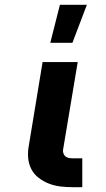

<svg xmlns="http://www.w3.org/2000/svg" viewBox="-20 -778 440 798"><path d="M322 0H282Q256 0 231 -3Q206 -6 183 -15Q160 -24 140.5 -39Q121 -54 110 -75.5Q99 -97 97 -122.5Q95 -148 100 -174L157 -520H303L242 -155Q241 -147 244 -139.5Q247 -132 252.5 -127.5Q258 -123 266.5 -121.5Q275 -120 283 -120H322ZM189 -600 229 -758H341L281 -600Z"/></svg>

Font: Iosevka Aile Heavy
Style: Italic
Weight: 900
Italic angle: -9°
Designer: Belleve Invis
Foundry: Belleve Invis
Version: Version 31.1.0; ttfautohint (v1.8.4)